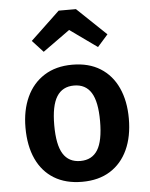

<svg xmlns="http://www.w3.org/2000/svg" viewBox="-56 -852 713 914"><g transform="rotate(-5 300.0 -395.0)"><path d="M300.5 -544.5Q379.5 -544.5 434.5 -510Q489.5 -475.5 518.2 -412.8Q547 -350 547 -266Q547 -180 518 -117Q489 -54 434 -19.5Q379 15 300 15Q221.5 15 166.2 -18.8Q111 -52.5 82 -115.2Q53 -178 53 -265Q53 -348 82 -411Q111 -474 166.5 -509.2Q222 -544.5 300.5 -544.5ZM300.5 -445Q245 -445 217.8 -401.5Q190.5 -358 190.5 -265Q190.5 -171 217.5 -127.8Q244.5 -84.5 300 -84.5Q355.5 -84.5 382.5 -127.8Q409.5 -171 409.5 -266Q409.5 -358.5 382.5 -401.8Q355.5 -445 300.5 -445ZM171 -617.5 119 -674 259 -806.5H341.5L480.5 -674L430.5 -617.5L300.5 -710.5Z"/></g></svg>

Font: Fira Code Light SemiBold
Style: Regular
Weight: 600
Monospace: yes
Version: Version 5.002